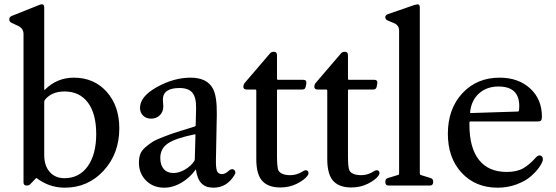

<svg xmlns="http://www.w3.org/2000/svg" viewBox="-20 -860 2577 890"><path d="M280 10Q208 10 149 -35H148L120 -6Q115 0 103 0Q89 0 89 -15V-702Q89 -727 66 -739L32 -755Q23 -760 23 -770Q23 -781 34 -786L162 -837Q167 -840 175 -840Q185 -840 185 -825V-446Q185 -441 189 -445Q245 -500 322 -500Q416 -500 474.5 -434.5Q533 -369 533 -265Q533 -148 460.5 -69Q388 10 280 10ZM279 -34Q347 -34 386.5 -89Q426 -144 426 -239Q426 -333 387.5 -384.5Q349 -436 279 -436Q219 -436 188 -397Q185 -392 185 -388V-141Q185 -92 210.5 -63Q236 -34 279 -34Z M1071 -60Q1071 -54 1067 -49Q1032 10 969 10Q933 10 913.5 -10.5Q894 -31 888 -75Q860 -36 821 -13Q782 10 741 10Q690 10 657 -23Q624 -56 624 -106Q624 -128 630 -145Q636 -162 653.5 -177Q671 -192 686.5 -202Q702 -212 738.5 -226Q775 -240 800.5 -248Q826 -256 881 -273Q887 -275 887 -278L889 -357Q890 -408 872 -430Q854 -452 812 -452Q735 -452 735 -398Q735 -393 736 -382.5Q737 -372 737 -367Q737 -342 721 -326Q705 -310 680 -310Q658 -310 643.5 -324Q629 -338 629 -360Q629 -413 707.5 -456.5Q786 -500 863 -500Q940 -500 967 -449Q986 -414 985 -330L981 -124Q980 -81 986 -67Q992 -53 1009 -53Q1025 -53 1042 -70Q1050 -76 1056 -76Q1062 -76 1066.5 -71.5Q1071 -67 1071 -60ZM883 -123 886 -232Q886 -236 885 -237Q884 -238 881 -237Q793 -219 758 -195Q723 -171 723 -128Q723 -95 739 -76.5Q755 -58 784 -58Q810 -58 837.5 -74Q865 -90 880 -113Q883 -117 883 -123Z M1279 9Q1229 9 1201 -16Q1168 -45 1168 -123V-440Q1168 -445 1163 -445H1124Q1108 -445 1108 -458V-459Q1108 -466 1113 -474L1232 -613Q1238 -620 1249 -620H1250Q1264 -620 1264 -604V-495Q1264 -490 1269 -490H1386Q1402 -490 1400 -473L1397 -458Q1395 -445 1381 -445H1269Q1264 -445 1264 -440V-135Q1264 -84 1271 -69Q1284 -48 1326 -48Q1356 -48 1384 -66Q1395 -73 1402.5 -70Q1410 -67 1410 -57Q1410 -51 1405 -45Q1391 -26 1356.5 -8.5Q1322 9 1279 9Z M1608 9Q1558 9 1530 -16Q1497 -45 1497 -123V-440Q1497 -445 1492 -445H1453Q1437 -445 1437 -458V-459Q1437 -466 1442 -474L1561 -613Q1567 -620 1578 -620H1579Q1593 -620 1593 -604V-495Q1593 -490 1598 -490H1715Q1731 -490 1729 -473L1726 -458Q1724 -445 1710 -445H1598Q1593 -445 1593 -440V-135Q1593 -84 1600 -69Q1613 -48 1655 -48Q1685 -48 1713 -66Q1724 -73 1731.5 -70Q1739 -67 1739 -57Q1739 -51 1734 -45Q1720 -26 1685.5 -8.5Q1651 9 1608 9Z M1781 0Q1766 0 1766 -17Q1766 -32 1779 -35L1825 -49Q1830 -49 1830 -57V-718Q1830 -743 1806 -753L1777 -765Q1766 -770 1766 -780Q1766 -789 1777 -794L1901 -837L1916 -840Q1926 -840 1926 -825V-57Q1926 -50 1930 -49L1975 -35Q1988 -32 1988 -17Q1988 0 1973 0Z M2287 10Q2184 10 2120 -59Q2056 -128 2056 -240Q2056 -355 2123 -427.5Q2190 -500 2296 -500Q2383 -500 2437.5 -450Q2492 -400 2492 -319Q2492 -306 2488 -301.5Q2484 -297 2473 -297H2161Q2156 -297 2156 -292V-282Q2156 -175 2200 -119Q2244 -63 2329 -63Q2376 -63 2405.5 -80Q2435 -97 2464 -130Q2476 -143 2487 -138.5Q2498 -134 2496 -117Q2493 -104 2479 -84Q2465 -64 2440.5 -42.5Q2416 -21 2375 -5.5Q2334 10 2287 10ZM2163 -336 2381 -343Q2385 -343 2386 -349Q2387 -355 2387 -368Q2387 -459 2291 -459Q2236 -459 2200.5 -427Q2165 -395 2159 -340Q2158 -336 2163 -336Z"/></svg>

Font: Caslon OS
Style: Regular
Weight: 400
Designer: Alfredo Marco Pradil
Foundry: Hanken Design Co.
Version: Version 1.000;PS 001.000;hotconv 1.0.88;makeotf.lib2.5.64775